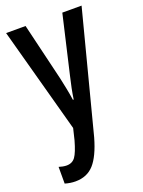

<svg xmlns="http://www.w3.org/2000/svg" viewBox="-147 -609 686 918"><g transform="rotate(-20 196.0 -150.0)"><path d="M4 -540H103L173 -247Q179 -219 185 -189.5Q191 -160 195 -131H199Q206 -181 222 -247L290 -540H388L229 73Q204 161 168.5 200.5Q133 240 74 240Q61 240 48 238Q35 236 21 232V147Q30 150 40.5 152Q51 154 60 154Q89 154 104.5 132.5Q120 111 136 54L150 -4Z"/></g></svg>

Font: Noto Sans Lao UI ExtCond Med
Style: Regular
Weight: 500
Width: 2
Designer: Monotype Design Team
Foundry: Monotype Imaging Inc.
Version: Version 2.000; ttfautohint (v1.8.4.7-5d5b)